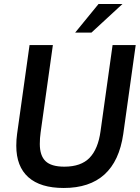

<svg xmlns="http://www.w3.org/2000/svg" viewBox="-20 -921 697 955"><path d="M61 -196Q61 -227 65 -255L127 -697H243L182 -262Q178 -234 178 -205Q178 -147 206.5 -119.5Q235 -92 300 -92Q383 -92 425.5 -136Q468 -180 480 -268L540 -697H655L593 -254Q554 14 297 14Q181 14 121 -39.5Q61 -93 61 -196ZM470 -901H589L435 -759H354Z"/></svg>

Font: Hanken Grotesk SemiBold
Style: Italic
Weight: 600
Italic angle: -8°
Designer: Alfredo Marco Pradil
Foundry: Hanken Design Co.
Version: Version 3.014